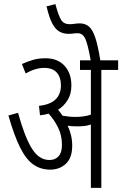

<svg xmlns="http://www.w3.org/2000/svg" viewBox="-20 -916 596 936"><path d="M332 -206Q332 -146 301 -117.5Q270 -89 225 -89Q178 -89 142.5 -114Q107 -139 78 -197Q49 -255 21 -353L68 -366Q100 -249 135 -192.5Q170 -136 221 -136Q249 -136 265.5 -154Q282 -172 282 -210Q282 -256 263 -294.5Q244 -333 217 -362Q197 -356 175 -354L170 -400Q225 -406 251 -431.5Q277 -457 277 -499Q277 -540 256.5 -562.5Q236 -585 196 -585Q153 -585 105 -558L87 -604Q116 -617 142.5 -624.5Q169 -632 202 -632Q260 -632 294 -596Q328 -560 328 -499Q328 -458 310 -428.5Q292 -399 263 -381Q275 -367 285 -352Q301 -349 316.5 -347.5Q332 -346 348 -346Q390 -346 423 -357V-575H370V-622H422Q409 -697 396.5 -725.5Q384 -754 359 -754Q347 -754 336 -752.5Q325 -751 314 -751Q291 -751 271.5 -761Q252 -771 236 -799.5Q220 -828 207 -885L250 -896Q265 -840 278 -819Q291 -798 320 -798Q332 -798 344 -800Q356 -802 369 -802Q394 -802 412 -788Q430 -774 443.5 -735.5Q457 -697 469 -622H556V-575H474V0H423V-309Q406 -303 389 -301.5Q372 -300 355 -300Q331 -300 310 -303Q320 -282 326 -257.5Q332 -233 332 -206Z"/></svg>

Font: Noto Sans ExtraCondensed Light
Style: Italic
Weight: 300
Width: 2
Italic angle: -12°
Designer: Monotype Design Team
Foundry: Monotype Imaging Inc.
Version: Version 2.013; ttfautohint (v1.8.4.7-5d5b)